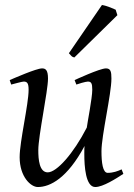

<svg xmlns="http://www.w3.org/2000/svg" viewBox="-20 -732 539 772"><path d="M132 20C182 20 251 -16 320 -145C319 -142 319 -129 319 -112C319 -64 324 20 363 20C394 20 447 -14 476 -33L469 -51C454 -44 435 -37 413 -37C393 -37 388 -79 388 -124C388 -187 428 -354 428 -416C428 -444 425 -457 406 -457C381 -457 280 -410 280 -410L287 -392C291 -394 325 -404 333 -404C347 -404 351 -397 351 -371C351 -338 331 -237 329 -219C275 -114 208 -39 172 -39C138 -39 134 -91 134 -128C134 -186 173 -366 173 -416C173 -451 163 -457 149 -457C126 -457 33 -416 19 -410L25 -392C33 -394 69 -404 75 -404C89 -404 95 -398 95 -371C95 -313 59 -163 59 -100C59 -21 104 20 132 20ZM452 -671 445 -693C438 -696 413 -708 390 -712L257 -518C268 -506 269 -503 279 -501Z"/></svg>

Font: Temporarium
Style: Italic
Weight: 400
Italic angle: -7°
Version: Version 1.1